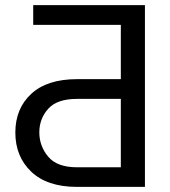

<svg xmlns="http://www.w3.org/2000/svg" viewBox="-20 -731 666 751"><path d="M546.9 0H279.3Q163.6 -0.5 101.8 -59.8Q40 -119.1 40 -212.4Q40 -306.6 102.3 -364Q164.6 -421.4 281.2 -421.4H452.6V-633.8H109.9V-710.9H546.9ZM452.6 -76.7V-344.2H281.2Q203.1 -344.2 168.5 -305.4Q133.8 -266.6 133.8 -213.4Q133.8 -159.7 168.5 -118.2Q203.1 -76.7 281.2 -76.7Z"/></svg>

Font: Roboto21382017
Style: Regular
Weight: 400
Designer: Christian Robertson
Foundry: Google
Version: Version 2.138; 2017